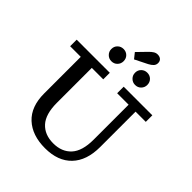

<svg xmlns="http://www.w3.org/2000/svg" viewBox="-270 -1153 1328 1328"><g transform="rotate(45 394.0 -489.0)"><path d="M484 -606V-670H764V-606H664V-260Q664 -128 595 -56Q526 16 400 16Q274 16 201 -51.5Q128 -119 128 -248V-606H24V-670H348V-606H236V-264Q236 -153 284 -100.5Q332 -48 416 -48Q500 -48 548 -100.5Q596 -153 596 -264V-606ZM299 -734Q274 -734 256.5 -751.5Q239 -769 239 -794Q239 -820 256.5 -837Q274 -854 299 -854Q325 -854 342 -837Q359 -820 359 -794Q359 -769 342 -751.5Q325 -734 299 -734ZM401 -854 369 -894 435 -962Q450 -977 463.5 -985.5Q477 -994 493 -994Q513 -994 525 -983.5Q537 -973 537 -954Q537 -936 525.5 -923.5Q514 -911 493 -900ZM531 -734Q506 -734 488.5 -751.5Q471 -769 471 -794Q471 -820 488.5 -837Q506 -854 531 -854Q557 -854 574 -837Q591 -820 591 -794Q591 -769 574 -751.5Q557 -734 531 -734Z"/></g></svg>

Font: Source Serif 4 Caption
Style: Regular
Weight: 400
Designer: Frank Grießhammer
Foundry: Adobe Systems Incorporated
Version: Version 4.004;hotconv 1.0.117;makeotfexe 2.5.65602